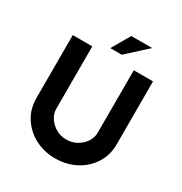

<svg xmlns="http://www.w3.org/2000/svg" viewBox="-208 -1073 1173 1235"><g transform="rotate(30 378.0 -455.5)"><path d="M225 -272Q225 -237 246 -205Q267 -173 301.5 -153Q336 -133 377 -133Q422 -133 457 -153Q492 -173 512.5 -205Q533 -237 533 -272V-736H676V-269Q676 -188 636 -125.5Q596 -63 528 -27.5Q460 8 377 8Q295 8 227.5 -27.5Q160 -63 120 -125.5Q80 -188 80 -269V-736H225ZM564 -919 416 -784H331L409 -919Z"/></g></svg>

Font: Reem Kufi
Style: Bold
Weight: 700
Designer: Khaled Hosny
Version: Version 1.001